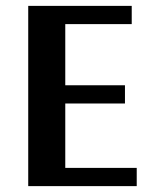

<svg xmlns="http://www.w3.org/2000/svg" viewBox="-20 -633 510 653"><path d="M445 -62V0H76V-613H428V-551H202V-343H405V-281H202V-62Z"/></svg>

Font: Arya
Style: Bold
Weight: 700
Designer: Eduardo Rodriguez Tunni, Modular Infotech
Foundry: Eduardo Rodriguez Tunni, Modular Infotech
Version: Version 1.002